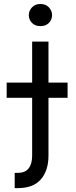

<svg xmlns="http://www.w3.org/2000/svg" viewBox="-20 -759 392 985"><path d="M127.8 -681.8Q127.8 -703.1 143.8 -720.9Q159.8 -738.6 187.5 -738.6Q215.2 -738.6 231.2 -720.9Q247.2 -703.1 247.2 -681.8Q247.2 -658.4 231.2 -641.7Q215.2 -625 187.5 -625Q159.8 -625 143.8 -641.7Q127.8 -658.4 127.8 -681.8ZM144.9 -545.5H228.7V39.8Q228.7 115.4 190 160.7Q151.3 206 72.4 206H55.4V127.8H71Q109.4 127.8 127.1 104.6Q144.9 81.3 144.9 39.8ZM326.7 -335.2V-257.1H14.2V-335.2Z"/></svg>

Font: Interface
Style: Regular
Weight: 400
Designer: Rasmus Andersson
Foundry: rsms
Version: Version 1.8